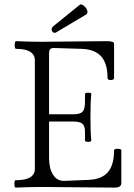

<svg xmlns="http://www.w3.org/2000/svg" viewBox="-20 -854 612 877"><path d="M230 -704.1Q220.7 -704.1 216.8 -714.4Q212.9 -724.6 223.1 -733.9L344.2 -832Q350.6 -837.4 362.3 -828.1Q374 -818.8 378.2 -806.9Q382.3 -794.9 374 -788.1L241.2 -709Q234.9 -704.1 230 -704.1ZM51.8 2.9Q45.9 2.9 45.7 -13.9Q45.4 -30.8 51.8 -30.8Q139.2 -30.8 139.2 -83V-578.1Q139.2 -630.9 53.2 -630.9Q46.9 -630.9 47.1 -648.4Q47.4 -666 53.2 -666Q113.3 -663.1 172.9 -663.1Q221.7 -663.1 320.3 -664.6Q418.9 -666 467.8 -666Q501 -666 501 -654.8V-498Q501 -488.8 486.1 -488.5Q471.2 -488.3 471.2 -498Q471.2 -564.5 441.7 -596.9Q412.1 -629.4 351.1 -630.9L224.1 -634.8Q204.1 -634.8 204.1 -610.8V-332H314.9Q346.2 -332 357.2 -343.8Q368.2 -355.5 368.2 -389.2V-423.8Q368.2 -430.7 382.6 -430.7Q397 -430.7 397 -423.8Q393.1 -388.7 393.1 -317.9Q393.1 -248 397 -212.9Q397 -206.1 382.6 -206.1Q368.2 -206.1 368.2 -212.9V-252.9Q368.2 -278.8 356.4 -288.8Q344.7 -298.8 314.9 -298.8H204.1V-131.8Q204.1 -84.5 222.4 -55.9Q240.7 -27.3 272.9 -27.8L381.8 -32.2Q443.4 -34.2 472.2 -66.9Q501 -99.6 501 -167Q501 -174.3 517.6 -174.3Q534.2 -174.3 534.2 -167V-17.1Q534.2 2.9 502.9 2.9Q448.2 2.9 339.1 1.5Q230 0 176.8 0Q114.7 0 51.8 2.9Z"/></svg>

Font: Junicode SmCond Light
Style: Regular
Weight: 300
Width: 4
Designer: Peter S. Baker
Version: Version 2.206